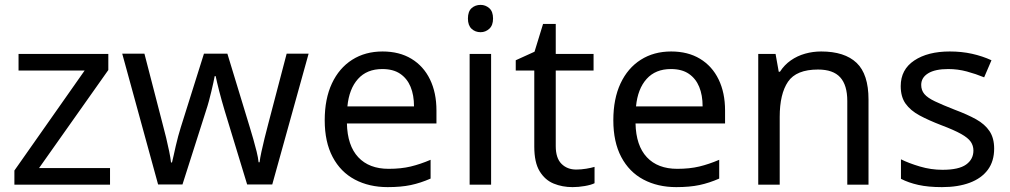

<svg xmlns="http://www.w3.org/2000/svg" viewBox="-20 -757 4140 787"><path d="M431 0H39V-58L327 -468H56V-536H424V-470L140 -68H431Z M901 -303Q895 -324 889 -344.5Q883 -365 878.5 -383.5Q874 -402 870 -418Q866 -434 864 -445H860Q858 -434 854.5 -418Q851 -402 846.5 -383Q842 -364 836.5 -343.5Q831 -323 824 -302L728 -1H628L481 -537H572L646 -251Q654 -222 661 -192.5Q668 -163 673.5 -136.5Q679 -110 681 -91H685Q688 -103 692 -121Q696 -139 700.5 -159Q705 -179 710.5 -199Q716 -219 721 -235L816 -537H912L1004 -235Q1011 -212 1018.5 -186Q1026 -160 1032 -135.5Q1038 -111 1040 -92H1044Q1046 -109 1051.5 -134.5Q1057 -160 1064.5 -190.5Q1072 -221 1080 -251L1155 -537H1245L1096 -1H993Z M1548 -546Q1617 -546 1666.5 -516Q1716 -486 1742.5 -431.5Q1769 -377 1769 -304V-251H1402Q1404 -160 1448.5 -112.5Q1493 -65 1573 -65Q1624 -65 1663.5 -74.5Q1703 -84 1745 -102V-25Q1704 -7 1664 1.5Q1624 10 1569 10Q1493 10 1434.5 -21Q1376 -52 1343.5 -113.5Q1311 -175 1311 -264Q1311 -352 1340.5 -415Q1370 -478 1423.5 -512Q1477 -546 1548 -546ZM1547 -474Q1484 -474 1447.5 -433.5Q1411 -393 1404 -321H1677Q1677 -367 1663 -401Q1649 -435 1620.5 -454.5Q1592 -474 1547 -474Z M1993 -536V0H1905V-536ZM1950 -737Q1970 -737 1985.5 -723.5Q2001 -710 2001 -681Q2001 -653 1985.5 -639Q1970 -625 1950 -625Q1928 -625 1913 -639Q1898 -653 1898 -681Q1898 -710 1913 -723.5Q1928 -737 1950 -737Z M2342 -62Q2362 -62 2383 -65.5Q2404 -69 2417 -73V-6Q2403 1 2377 5.5Q2351 10 2327 10Q2285 10 2249.5 -4.5Q2214 -19 2192 -55Q2170 -91 2170 -156V-468H2094V-510L2171 -545L2206 -659H2258V-536H2413V-468H2258V-158Q2258 -109 2281.5 -85.5Q2305 -62 2342 -62Z M2731 -546Q2800 -546 2849.5 -516Q2899 -486 2925.5 -431.5Q2952 -377 2952 -304V-251H2585Q2587 -160 2631.5 -112.5Q2676 -65 2756 -65Q2807 -65 2846.5 -74.5Q2886 -84 2928 -102V-25Q2887 -7 2847 1.5Q2807 10 2752 10Q2676 10 2617.5 -21Q2559 -52 2526.5 -113.5Q2494 -175 2494 -264Q2494 -352 2523.5 -415Q2553 -478 2606.5 -512Q2660 -546 2731 -546ZM2730 -474Q2667 -474 2630.5 -433.5Q2594 -393 2587 -321H2860Q2860 -367 2846 -401Q2832 -435 2803.5 -454.5Q2775 -474 2730 -474Z M3346 -546Q3442 -546 3491 -499.5Q3540 -453 3540 -349V0H3453V-343Q3453 -408 3424 -440Q3395 -472 3333 -472Q3244 -472 3210 -422Q3176 -372 3176 -278V0H3088V-536H3159L3172 -463H3177Q3195 -491 3221.5 -509.5Q3248 -528 3280 -537Q3312 -546 3346 -546Z M4055 -148Q4055 -96 4029 -61Q4003 -26 3955 -8Q3907 10 3841 10Q3785 10 3744.5 1Q3704 -8 3673 -24V-104Q3705 -88 3750.5 -74.5Q3796 -61 3843 -61Q3910 -61 3940 -82.5Q3970 -104 3970 -140Q3970 -160 3959 -176Q3948 -192 3919.5 -208Q3891 -224 3838 -244Q3786 -264 3749 -284Q3712 -304 3692 -332Q3672 -360 3672 -404Q3672 -472 3727.5 -509Q3783 -546 3873 -546Q3922 -546 3964.5 -536.5Q4007 -527 4044 -510L4014 -440Q3980 -454 3943 -464Q3906 -474 3867 -474Q3813 -474 3784.5 -456.5Q3756 -439 3756 -409Q3756 -387 3769 -371.5Q3782 -356 3812.5 -341.5Q3843 -327 3894 -307Q3945 -288 3981 -268Q4017 -248 4036 -219.5Q4055 -191 4055 -148Z"/></svg>

Font: uoriya85
Style: Book
Weight: 400
Designer: Jelle Bosma - Monotype Design Team
Foundry: Monotype Imaging Inc.
Version: Version 2.003